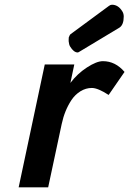

<svg xmlns="http://www.w3.org/2000/svg" viewBox="-20 -799 551 819"><path d="M443.4 -394Q397.5 -423.8 371.8 -423.8Q346.2 -423.8 323.2 -409.7Q300.3 -395.5 284.7 -372.1Q255.4 -327.6 243.2 -270L185.5 0H59.6L170.9 -523.9H296.9L280.3 -445.3Q309.6 -484.4 350.8 -511.2Q392.1 -538.1 418.9 -538.1Q472.2 -538.1 511.2 -492.2ZM317.4 -577.6Q313.5 -575.2 311.5 -575.2Q294.4 -575.2 278.8 -601.1Q274.4 -608.4 272.9 -623V-629.9Q272.9 -636.7 273.4 -639.6Q277.8 -651.4 281.2 -653.3L444.8 -773.9Q451.2 -778.8 457.5 -778.8Q484.4 -778.8 501.5 -751Q507.8 -741.2 507.8 -728.5Q507.8 -693.8 490.2 -681.6Z"/></svg>

Font: Tuffy
Style: BoldItalic
Weight: 700
Italic angle: -12°
Designer: Thatcher Ulrich, Karoly Barta, Michael Everson
Version: Version 001.271